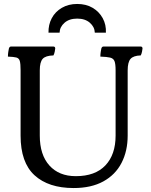

<svg xmlns="http://www.w3.org/2000/svg" viewBox="-20 -1015 765 970"><path d="M20 -729Q20 -742 22 -753.5Q24 -765 25 -770Q28 -780 36 -780H249Q259 -780 259 -770Q259 -766 256.5 -754Q254 -742 250 -735Q210 -734 195.5 -717.5Q181 -701 181 -660V-330Q181 -233 229.5 -179Q278 -125 363 -125Q461 -125 512.5 -179.5Q564 -234 564 -330V-660Q564 -692 558.5 -706Q553 -720 536.5 -724Q520 -728 487 -729Q487 -742 489 -753.5Q491 -765 492 -770Q495 -780 503 -780H690Q700 -780 700 -770Q700 -766 697.5 -754Q695 -742 691 -735Q654 -734 639.5 -717.5Q625 -701 625 -659V-330Q625 -252 594 -192Q563 -132 502 -98.5Q441 -65 352 -65Q225 -65 154.5 -129.5Q84 -194 84 -330V-660Q84 -693 80 -707Q76 -721 62.5 -724.5Q49 -728 20 -729ZM515 -850H459Q458 -879 434 -900Q410 -921 370 -921Q330 -921 306 -900Q282 -879 281 -850H225Q224 -890 241.5 -923Q259 -956 292.5 -975.5Q326 -995 370 -995Q415 -995 448 -975.5Q481 -956 499 -923Q517 -890 515 -850Z"/></svg>

Font: Gowun Batang
Style: Bold
Weight: 700
Designer: Yanghee Ryu
Foundry: Yanghee Ryu
Version: Version 2.000